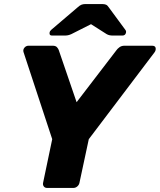

<svg xmlns="http://www.w3.org/2000/svg" viewBox="-20 -925 786 945"><path d="M212 0Q201 0 195.5 -7.5Q190 -15 192 -25L237 -240L96 -668Q92 -680 100 -690Q108 -700 121 -700H239Q254 -700 260.5 -692.5Q267 -685 269 -679L357 -422L554 -679Q558 -685 568 -692.5Q578 -700 593 -700H728Q744 -700 746 -689Q748 -678 741 -668L417 -240L371 -25Q369 -15 360.5 -7.5Q352 0 341 0ZM236 -750Q222 -750 224 -764Q225 -772 232 -778L361 -888Q373 -899 381.5 -902Q390 -905 399 -905H484Q494 -905 501.5 -902Q509 -899 516 -888L597 -778Q602 -772 600 -764Q597 -750 582 -750H535Q527 -750 519.5 -751.5Q512 -753 505 -757L428 -806L331 -757Q322 -753 314.5 -751.5Q307 -750 298 -750Z"/></svg>

Font: Rubik
Style: Bold Italic
Weight: 700
Italic angle: -12°
Designer: Hubert and Fischer
Foundry: Hubert and Fischer
Version: Version 2.300;gftools[0.9.30]